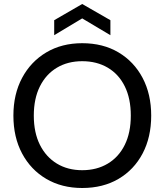

<svg xmlns="http://www.w3.org/2000/svg" viewBox="-20 -928 823 960"><path d="M391 12Q289 12 211.5 -33.5Q134 -79 90.5 -160.5Q47 -242 47 -350Q47 -457 90.5 -538.5Q134 -620 211.5 -666Q289 -712 391 -712Q495 -712 572.5 -666Q650 -620 693 -538.5Q736 -457 736 -350Q736 -242 693 -160.5Q650 -79 572.5 -33.5Q495 12 391 12ZM391 -77Q464 -77 519 -110Q574 -143 604 -204Q634 -265 634 -350Q634 -435 604 -496Q574 -557 519 -589.5Q464 -622 391 -622Q319 -622 264.5 -589.5Q210 -557 179.5 -496Q149 -435 149 -350Q149 -265 179.5 -204Q210 -143 264.5 -110Q319 -77 391 -77ZM251 -752V-827L391 -908L532 -827V-752L391 -836Z"/></svg>

Font: DM Sans 20pt Medium
Style: Regular
Weight: 500
Version: Version 4.004;gftools[0.9.30]